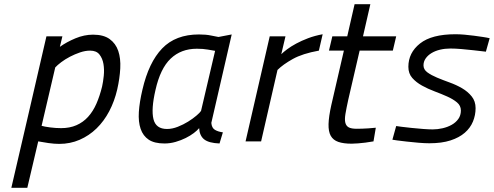

<svg xmlns="http://www.w3.org/2000/svg" viewBox="-20 -673 2351 914"><path d="M262 12Q239 12 210.5 8Q182 4 162 0L110 221H34Q76 41 117.5 -138.5Q159 -318 201 -500H277L265 -450Q297 -473 339 -490.5Q381 -508 423 -508Q473 -508 502 -487Q531 -466 543 -430.5Q555 -395 552.5 -347.5Q550 -300 538 -247Q525 -191 500 -143.5Q475 -96 439.5 -61.5Q404 -27 359 -7.5Q314 12 262 12ZM409 -432Q386 -432 361 -423.5Q336 -415 313 -403Q290 -391 271.5 -377Q253 -363 243 -352L178 -74Q192 -70 218.5 -66.5Q245 -63 271 -63Q312 -63 344 -77Q376 -91 399.5 -117Q423 -143 439 -179.5Q455 -216 466 -261Q471 -283 474 -312.5Q477 -342 472.5 -368.5Q468 -395 453.5 -413.5Q439 -432 409 -432Z M986 -88Q988 -64 1003 -55Q1018 -46 1041 -43L1025 10Q974 8 952 -9.5Q930 -27 928 -63Q919 -52 902.5 -39.5Q886 -27 864 -16Q842 -5 816 2.5Q790 10 763 10Q715 10 688 -8Q661 -26 649.5 -59.5Q638 -93 641 -140Q644 -187 658 -246Q688 -376 752 -442.5Q816 -509 927 -509Q961 -509 984 -504Q1007 -499 1020 -497L1083 -509ZM775 -59Q800 -59 826.5 -69.5Q853 -80 875.5 -94Q898 -108 915 -122.5Q932 -137 937 -145L1004 -431Q991 -433 969 -437Q947 -441 917 -441Q842 -441 792.5 -394Q743 -347 720 -244Q699 -153 710.5 -106Q722 -59 775 -59Z M1264 -500H1339L1319 -415Q1329 -425 1347 -438.5Q1365 -452 1390 -465.5Q1415 -479 1446.5 -491Q1478 -503 1516 -510L1498 -432Q1420 -418 1373.5 -392Q1327 -366 1301 -340L1223 0H1149Z M1692 -432 1638 -199Q1629 -158 1624.5 -131Q1620 -104 1624 -88.5Q1628 -73 1640.5 -66.5Q1653 -60 1678 -60Q1689 -60 1704.5 -60.5Q1720 -61 1734 -62Q1751 -63 1769 -65L1758 0Q1738 3 1719 6Q1702 8 1684.5 9.5Q1667 11 1654 11Q1615 11 1590.5 2.5Q1566 -6 1554.5 -26.5Q1543 -47 1544 -82.5Q1545 -118 1557 -172L1617 -432H1546L1562 -500H1633L1668 -653H1743L1708 -500H1866L1850 -432Z M2293 -427Q2262 -430 2232 -434Q2206 -437 2176.5 -439.5Q2147 -442 2124 -442Q2098 -442 2075 -436.5Q2052 -431 2034.5 -420.5Q2017 -410 2006.5 -395Q1996 -380 1996 -362Q1996 -342 2014.5 -328.5Q2033 -315 2060.5 -303.5Q2088 -292 2120 -280.5Q2152 -269 2179.5 -253Q2207 -237 2225.5 -214Q2244 -191 2244 -158Q2244 -125 2231.5 -94.5Q2219 -64 2192.5 -41Q2166 -18 2124.5 -4.5Q2083 9 2024 9Q2001 9 1972 6.5Q1943 4 1916.5 1Q1890 -2 1870.5 -4.5Q1851 -7 1848 -8L1866 -73Q1870 -72 1891 -69.5Q1912 -67 1939.5 -64Q1967 -61 1995 -59Q2023 -57 2040 -57Q2063 -57 2087 -62.5Q2111 -68 2130.5 -79Q2150 -90 2162 -107Q2174 -124 2174 -147Q2174 -170 2155.5 -185.5Q2137 -201 2109 -213.5Q2081 -226 2049 -238Q2017 -250 1989 -265.5Q1961 -281 1942.5 -302Q1924 -323 1924 -355Q1924 -422 1979.5 -466Q2035 -510 2148 -510Q2168 -510 2191 -508Q2214 -506 2236.5 -503Q2259 -500 2279 -497Q2299 -494 2311 -491Z"/></svg>

Font: Panefresco 400wt
Style: Italic
Weight: 400
Foundry: Campivisivi & Chank Co
Version: Version 1.001